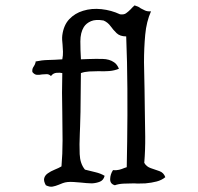

<svg xmlns="http://www.w3.org/2000/svg" viewBox="-20 -685 736 712"><path d="M593 -28Q580 -17 561 -12Q542 -7 519 -5Q509 -5 498.5 -4.5Q488 -4 478 -5Q457 -5 438 -4Q419 -3 406 2Q388 -3 388.5 -21Q389 -39 399 -54Q412 -53 422 -55.5Q432 -58 441 -62Q447 -64 450 -65Q452 -159 452.5 -258Q453 -357 451 -454Q450 -478 449.5 -502Q449 -526 448 -550Q425 -550 412.5 -562Q400 -574 390 -588Q380 -602 364 -609Q335 -614 317.5 -606.5Q300 -599 291 -585Q278 -564 278 -531.5Q278 -499 280 -468Q280 -466 280 -465Q287 -465 293.5 -465.5Q300 -466 306 -466Q334 -467 360 -466.5Q386 -466 403 -454Q414 -447 421 -430Q404 -423 384.5 -421.5Q365 -420 345 -421Q328 -421 311 -420Q294 -419 280 -414Q279 -367 279 -319.5Q279 -272 277 -216Q277 -209 276.5 -202.5Q276 -196 276 -190Q274 -149 275.5 -113.5Q277 -78 295 -56Q314 -51 333.5 -46.5Q353 -42 368 -33Q364 -17 351 -11.5Q338 -6 321 -5Q311 -5 301 -6Q291 -7 280 -8Q267 -9 254.5 -10Q242 -11 231 -10Q221 -9 213 -6Q205 -3 198 0Q186 5 175 7Q164 9 150 2Q141 -14 144 -24.5Q147 -35 157 -42Q168 -50 183 -56Q198 -62 208 -68Q212 -114 212 -164.5Q212 -215 211 -267Q210 -304 210 -341.5Q210 -379 211 -414Q203 -416 190 -415Q177 -414 169 -403Q162 -410 153.5 -410Q145 -410 136 -409Q126 -407 117 -407.5Q108 -408 100 -418Q99 -426 101 -431Q103 -436 106 -440Q108 -443 109.5 -446.5Q111 -450 112 -454V-457Q135 -462 158 -462.5Q181 -463 211 -465Q214 -480 213.5 -493.5Q213 -507 212 -519Q211 -528 210.5 -537Q210 -546 211 -554Q216 -592 237 -614Q258 -636 288 -645Q320 -655 356.5 -651Q393 -647 425 -632Q439 -630 447 -635.5Q455 -641 464 -650Q467 -654 471 -657.5Q475 -661 479 -665Q486 -663 491.5 -660.5Q497 -658 502 -654Q509 -650 518 -646Q527 -642 540 -643Q523 -605 518.5 -556Q514 -507 514 -454Q514 -429 515 -403.5Q516 -378 516 -354Q516 -335 516.5 -316Q517 -297 517 -279Q518 -227 518.5 -178.5Q519 -130 515 -81Q523 -67 539 -61.5Q555 -56 571 -50.5Q587 -45 593 -28Z"/></svg>

Font: Yuji Syuku
Style: Regular
Weight: 400
Designer: Kataoka Yuji
Foundry: Kinuta Font Factory
Version: Version 3.002